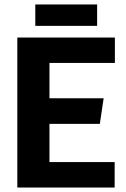

<svg xmlns="http://www.w3.org/2000/svg" viewBox="-20 -834 560 854"><path d="M57 -667H491V-554H200V-397H441L424 -283H200V-113H490V0H57ZM137 -814H412V-719H137Z"/></svg>

Font: Epunda Sans
Style: Bold
Weight: 700
Designer: Simon Atzbach
Foundry: typofactur
Version: Version 2.204; ttfautohint (v1.8.4.7-5d5b)